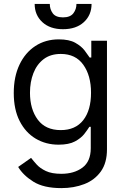

<svg xmlns="http://www.w3.org/2000/svg" viewBox="-20 -756 649 992"><path d="M296.9 215.9Q205.6 215.9 152.5 182.7Q99.4 149.5 73.9 106.5L140.6 59.7Q152 74.6 169.4 93.9Q186.8 113.3 217.2 127.7Q247.5 142 296.9 142Q362.9 142 405.9 110.1Q448.9 78.1 448.9 9.9V-100.9H441.8Q432.5 -85.9 415.7 -64.1Q398.8 -42.3 367.4 -25.4Q335.9 -8.5 282.7 -8.5Q216.6 -8.5 164.2 -39.8Q111.9 -71 81.5 -130.7Q51.1 -190.3 51.1 -275.6Q51.1 -359.4 80.6 -421.7Q110.1 -484 162.6 -518.3Q215.2 -552.6 284.1 -552.6Q337.4 -552.6 368.8 -535Q400.2 -517.4 417.1 -495.2Q433.9 -473 443.2 -458.8H451.7V-545.5H532.7V15.6Q532.7 85.9 500.9 130.1Q469.1 174.4 415.7 195.1Q362.2 215.9 296.9 215.9ZM294 -83.8Q369.7 -83.8 410 -135.1Q450.3 -186.4 450.3 -277Q450.3 -365.4 410.5 -421.3Q370.7 -477.3 294 -477.3Q240.8 -477.3 205.4 -450.3Q170.1 -423.3 152.5 -377.8Q134.9 -332.4 134.9 -277Q134.9 -191.8 175.1 -137.8Q215.2 -83.8 294 -83.8ZM375 -735.8H453.1Q453.1 -678.3 413.4 -641.7Q373.6 -605.1 305.4 -605.1Q238.3 -605.1 198.7 -641.7Q159.1 -678.3 159.1 -735.8H237.2Q237.2 -708.1 252.7 -687.1Q268.1 -666.2 305.4 -666.2Q342.7 -666.2 358.8 -687.1Q375 -708.1 375 -735.8Z"/></svg>

Font: Inter UI
Style: Regular
Weight: 400
Designer: Rasmus Andersson
Foundry: rsms
Version: 3.2;8d6f07862